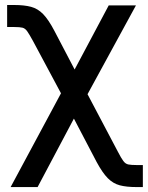

<svg xmlns="http://www.w3.org/2000/svg" viewBox="-20 -551 597 775"><path d="M22.9 204.1 256.3 -230.5H301.8L455.6 61Q469.2 87.4 477.8 98.9Q486.3 110.4 497.8 112.8Q509.3 115.2 531.2 115.2H556.6V204.1H531.2Q490.7 204.1 463.6 197Q436.5 189.9 415 168.2Q393.6 146.5 370.1 103L278.3 -72.3L131.8 204.1ZM253.4 -123.5 113.3 -385.3Q98.1 -413.1 89.8 -424.8Q81.5 -436.5 70.8 -439.2Q60.1 -441.9 37.6 -441.9H8.8V-530.8H37.6Q78.1 -530.8 105.5 -523.4Q132.8 -516.1 154.3 -493.9Q175.8 -471.7 199.2 -427.2L281.2 -270.5L418.9 -529.3H528.8L307.6 -123.5Z"/></svg>

Font: Inter 24pt Medium
Style: Regular
Weight: 500
Designer: Rasmus Andersson
Foundry: rsms
Version: Version 4.001;git-66647c0bb